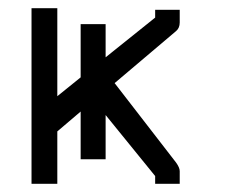

<svg xmlns="http://www.w3.org/2000/svg" viewBox="-20 -498 580 469"><path d="M177 -439H238V-358L359 -455V-474H419V-443Q419 -429.5 410 -422L260 -295L410 -101Q419 -88.5 419 -80V-49H359V-68L238 -217V-109H177V-225.5L120 -177V-49H57V-478H120V-263L177 -309Z"/></svg>

Font: IBM 3270
Style: Regular
Weight: 400
Monospace: yes
Version: Version 2.3.1